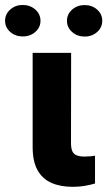

<svg xmlns="http://www.w3.org/2000/svg" viewBox="-71 -739 429 765"><path d="M59.1 -528.3H212.4L211.9 -169.9Q211.9 -147.9 217.3 -136.2Q222.7 -124.5 234.9 -119.9Q247.1 -115.2 266.1 -115.2Q279.8 -115.2 289.6 -116.2Q299.3 -117.2 307.6 -118.7V-7.8Q287.6 -2 265.9 1.7Q244.1 5.4 218.8 5.4Q168.9 5.4 133.1 -10.7Q97.2 -26.9 78.1 -61.8Q59.1 -96.7 59.1 -152.8ZM-50.8 -656.2Q-50.8 -682.6 -30.3 -700.9Q-9.8 -719.2 19.5 -719.2Q49.3 -719.2 69.8 -700.9Q90.3 -682.6 90.3 -656.2Q90.3 -629.9 69.8 -611.8Q49.3 -593.8 19.5 -593.8Q-9.8 -593.8 -30.3 -611.8Q-50.8 -629.9 -50.8 -656.2ZM195.8 -656.2Q195.8 -682.6 216.3 -700.7Q236.8 -718.8 266.1 -718.8Q295.9 -718.8 316.2 -700.7Q336.4 -682.6 336.4 -656.2Q336.4 -629.9 316.2 -611.6Q295.9 -593.3 266.1 -593.3Q236.8 -593.3 216.3 -611.6Q195.8 -629.9 195.8 -656.2Z"/></svg>

Font: Roboto ExtraBold
Style: Regular
Weight: 800
Designer: Christian Robertson
Foundry: Google
Version: Version 3.009; 2024